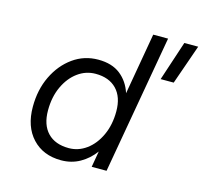

<svg xmlns="http://www.w3.org/2000/svg" viewBox="-103 -814 990 936"><g transform="rotate(15 392.5 -346.0)"><path d="M633 -700 510 0H435L449 -81Q419 -40 376.5 -16Q334 8 282 8Q191 8 136.5 -50.5Q82 -109 82 -209Q82 -295 115 -363.5Q148 -432 204.5 -472.5Q261 -513 332 -513Q401 -513 443.5 -479.5Q486 -446 504 -390L558 -700ZM715 -700H785L715 -500H649ZM158 -211Q158 -138 196 -98.5Q234 -59 303 -59Q351 -59 391.5 -88.5Q432 -118 456.5 -171Q481 -224 481 -292Q481 -364 443 -403.5Q405 -443 337 -443Q288 -443 247.5 -413.5Q207 -384 182.5 -331.5Q158 -279 158 -211Z"/></g></svg>

Font: Overused Grotesk
Style: Italic
Weight: 400
Italic angle: -10°
Version: Version 0.003